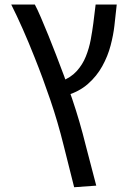

<svg xmlns="http://www.w3.org/2000/svg" viewBox="-20 -613 569 826"><path d="M299 192.5 253.9 13Q228.8 -88.5 196.6 -182.8Q164.5 -277.1 129.1 -365.5Q104 -429.2 77.9 -488.1Q51.8 -547 28.4 -593.4H129.9Q140.5 -573.9 156 -537.8Q171.5 -501.8 188.6 -459.6Q205.8 -417.5 220.9 -377.8Q257.2 -285.5 290.4 -188Q323.5 -90.5 349 13L394.1 185.6ZM264.4 -202 243.8 -263.8Q284.8 -279.1 310.1 -307.2Q335.4 -335.2 349.4 -370.4Q363.5 -405.6 370.4 -442.8Q377.2 -480 381.4 -512.2L391.4 -593.4H482.2L472.2 -502.4Q467.8 -462.8 455.8 -417.2Q443.9 -371.6 420.1 -328.5Q396.4 -285.4 358.4 -252Q320.5 -218.6 264.4 -202Z"/></svg>

Font: Noto Sans Hebrew Light
Style: Regular
Weight: 100
Version: Version 3.000